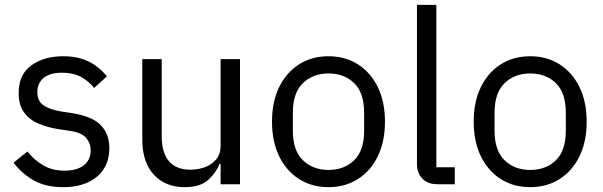

<svg xmlns="http://www.w3.org/2000/svg" viewBox="-20 -760 2487 792"><path d="M240 12Q169 12 120 -15.5Q71 -43 36 -89L93 -135Q123 -98 160 -77Q197 -56 246 -56Q297 -56 325.5 -78Q354 -100 354 -140Q354 -170 334.5 -192Q315 -214 264 -221L223 -227Q176 -234 138 -250.5Q100 -267 78.5 -297.5Q57 -328 57 -376Q57 -453 109.5 -490.5Q162 -528 241 -528Q283 -528 315.5 -518Q348 -508 374 -489.5Q400 -471 421 -445L368 -397Q351 -421 318 -440.5Q285 -460 235 -460Q186 -460 160 -438.5Q134 -417 134 -380Q134 -343 159.5 -325.5Q185 -308 233 -300L273 -294Q359 -281 395 -244.5Q431 -208 431 -149Q431 -99 408 -63Q385 -27 342 -7.5Q299 12 240 12Z M890 0V-84H886Q871 -47 838.5 -17.5Q806 12 741 12Q662 12 614.5 -39.5Q567 -91 567 -185V-516H647V-199Q647 -130 677 -95Q707 -60 765 -60Q797 -60 825.5 -70.5Q854 -81 872 -103Q890 -125 890 -159V-516H970V0Z M1335 12Q1266 12 1213.5 -21.5Q1161 -55 1131.5 -115.5Q1102 -176 1102 -258Q1102 -340 1131.5 -400.5Q1161 -461 1213.5 -494.5Q1266 -528 1335 -528Q1404 -528 1456.5 -494.5Q1509 -461 1538.5 -400.5Q1568 -340 1568 -258Q1568 -176 1538.5 -115.5Q1509 -55 1456.5 -21.5Q1404 12 1335 12ZM1335 -59Q1400 -59 1441 -99Q1482 -139 1482 -221V-295Q1482 -377 1441 -417Q1400 -457 1335 -457Q1271 -457 1229.5 -417Q1188 -377 1188 -295V-221Q1188 -139 1229.5 -99Q1271 -59 1335 -59Z M1856 0H1785Q1744 0 1722 -23.5Q1700 -47 1700 -83V-740H1780V-70H1856Z M2167 12Q2098 12 2045.5 -21.5Q1993 -55 1963.5 -115.5Q1934 -176 1934 -258Q1934 -340 1963.5 -400.5Q1993 -461 2045.5 -494.5Q2098 -528 2167 -528Q2236 -528 2288.5 -494.5Q2341 -461 2370.5 -400.5Q2400 -340 2400 -258Q2400 -176 2370.5 -115.5Q2341 -55 2288.5 -21.5Q2236 12 2167 12ZM2167 -59Q2232 -59 2273 -99Q2314 -139 2314 -221V-295Q2314 -377 2273 -417Q2232 -457 2167 -457Q2103 -457 2061.5 -417Q2020 -377 2020 -295V-221Q2020 -139 2061.5 -99Q2103 -59 2167 -59Z"/></svg>

Font: IBM Plex Sans
Style: Regular
Weight: 400
Designer: Mike Abbink, Paul van der Laan, Pieter van Rosmalen
Foundry: Bold Monday
Version: Version 3.201